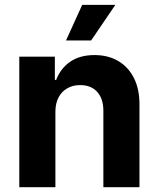

<svg xmlns="http://www.w3.org/2000/svg" viewBox="-20 -783 664 803"><path d="M211.7 -315.2V0H60.7V-545.9H209.4V-448.8H214.8Q233.3 -497 273.7 -524.9Q314.1 -552.7 375.2 -552.7Q432.1 -552.7 474.4 -527.9Q516.6 -503.1 539.9 -457Q563.3 -410.9 563.3 -347.3V0H412.3V-320.3Q412.3 -370.2 386.5 -398.7Q360.7 -427.1 315.2 -427.1Q284.9 -427.1 261.5 -413.8Q238.1 -400.5 224.9 -375.6Q211.7 -350.8 211.7 -315.2ZM256.1 -613.7 323.8 -762.7H462.5L361.1 -613.7Z"/></svg>

Font: GitLab Sans
Style: Regular
Weight: 400
Designer: Rasmus Andersson
Foundry: Modifications by GitLab B.V., manufactured by rsms
Version: Version 4.000;git-c8fb6b7